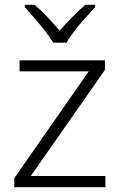

<svg xmlns="http://www.w3.org/2000/svg" viewBox="-20 -785 503 805"><path d="M422 0H40V-38L352 -486H62V-532H420V-492L109 -47H422ZM203 -606Q190 -628 169 -655Q148 -682 125 -708.5Q102 -735 84 -755V-765H125Q152 -742 179.5 -713Q207 -684 230 -656Q254 -684 282.5 -713Q311 -742 338 -765H379V-755Q360 -735 336.5 -708.5Q313 -682 292 -655Q271 -628 259 -606Z"/></svg>

Font: RS Noto Sans Light
Style: Regular
Weight: 300
Designer: Monotype Design Team
Foundry: Monotype Imaging Inc.
Version: Version 3.10